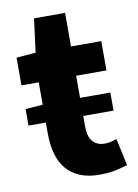

<svg xmlns="http://www.w3.org/2000/svg" viewBox="-76 -680 535 743"><g transform="rotate(-10 191.5 -308.0)"><path d="M17 -223V-288L85 -293V-381H17V-490L93 -496L110 -628H232V-496H351V-381H232V-294H351V-223H232V-182Q232 -140 249.5 -121.5Q267 -103 296 -103Q308 -103 320.5 -106Q333 -109 343 -113L366 -6Q346 0 319 6Q292 12 256 12Q210 12 177.5 -2Q145 -16 124.5 -41Q104 -66 94.5 -101.5Q85 -137 85 -180V-223Z"/></g></svg>

Font: Font
Style: ¶
Weight: 700
Designer: Paul D. Hunt
Foundry: Adobe Systems Incorporated
Version: Version 3.000